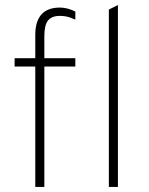

<svg xmlns="http://www.w3.org/2000/svg" viewBox="-20 -742 591 762"><path d="M120 0V-478H38V-511H120V-603Q120 -658 144.8 -685Q169.5 -712 218 -712Q232.5 -712 248.8 -707.8Q265 -703.5 279 -696V-664Q260.5 -672.5 246.8 -675.8Q233 -679 218 -679Q185 -679 170.5 -660.5Q156 -642 156 -599V-511H279V-478H156V0ZM412 0V-704L448 -722V0Z"/></svg>

Font: Overpass Thin
Style: Regular
Weight: 250
Designer: Delve Withrington, Dave Bailey, Thomas Jockin
Foundry: Delve Fonts LLC
Version: Version 4.000